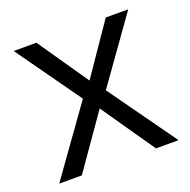

<svg xmlns="http://www.w3.org/2000/svg" viewBox="-101 -634 727 733"><g transform="rotate(-20 262.0 -267.5)"><path d="M214.8 -273.9 28.8 -535.2H121.1L262.2 -330.1L402.8 -535.2H494.1L308.1 -273.9L503.9 0H412.1L262.2 -216.8L110.8 0H19Z"/></g></svg>

Font: f06041945
Style: Regular
Weight: 400
Foundry: Ascender Corporation
Version: Version 1.10